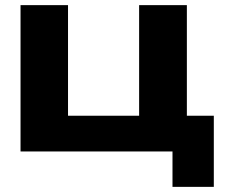

<svg xmlns="http://www.w3.org/2000/svg" viewBox="-20 -590 878 748"><path d="M708 -570V-104L669 -139H813V138H652V-39L686 0H60V-570H245V-104L216 -139H557L522 -104V-570Z"/></svg>

Font: Unbounded SemiBold
Style: Regular
Weight: 600
Designer: Luke Prowse, Jean-Baptiste Morizot, Fátima Lázaro, Florian Runge
Foundry: NaN
Version: Version 1.700